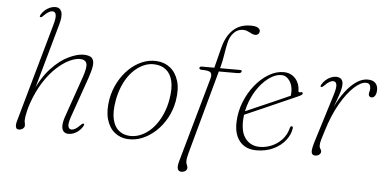

<svg xmlns="http://www.w3.org/2000/svg" viewBox="-56 -829 2231 1111"><g transform="rotate(5 1059.5 -274.0)"><path d="M138 -206 253.5 -617.5Q268 -668.5 258.8 -692.8Q249.5 -717 223.5 -717Q208.5 -717 193 -710.8Q177.5 -704.5 164 -693Q150.5 -681.5 141 -665.5Q138.5 -661 137.8 -657Q137 -653 140.5 -651.5Q144 -650 148 -652.2Q152 -654.5 157.5 -660.5Q174.5 -677.5 186.5 -684.2Q198.5 -691 208 -691Q224 -691 228.2 -673.5Q232.5 -656 220 -612.5L58.5 -39Q54.5 -25 54.8 -14.5Q55 -4 59.5 1.8Q64 7.5 72.5 7.5Q86 7.5 96.2 0.2Q106.5 -7 106.5 -18Q106.5 -28 104.8 -33.8Q103 -39.5 103 -50.5Q103 -58.5 105.2 -72.8Q107.5 -87 112.2 -106.5Q117 -126 124.5 -148.5Q150 -221 184.5 -274.5Q219 -328 256.8 -362.5Q294.5 -397 329.2 -413.5Q364 -430 390 -430Q422 -430 429.5 -408Q437 -386 415.5 -325L334 -91Q322.5 -57.5 322.8 -35.8Q323 -14 333.5 -3.2Q344 7.5 362 7.5Q385 7.5 407.5 -6.2Q430 -20 444.5 -44.5Q447 -49 447.8 -53Q448.5 -57 445 -58.5Q441.5 -60 437.5 -57.8Q433.5 -55.5 428 -49.5Q411 -32.5 399.2 -25.8Q387.5 -19 377.5 -19Q362 -19 358 -36.2Q354 -53.5 369.5 -97L448 -321Q463.5 -364.5 468 -394.8Q472.5 -425 459.5 -440.8Q446.5 -456.5 408.5 -456.5Q373.5 -456.5 323.8 -433.2Q274 -410 223 -355.8Q172 -301.5 132.5 -209Z M835 -456.5Q880 -454 913.2 -427.5Q946.5 -401 961.2 -352.8Q976 -304.5 964 -235.5Q954.5 -182.5 929.5 -137Q904.5 -91.5 868.8 -58Q833 -24.5 790.8 -7Q748.5 10.5 703.5 7.5Q661.5 4.5 629.2 -21.5Q597 -47.5 583 -96Q569 -144.5 580.5 -213Q590.5 -266.5 614.8 -312Q639 -357.5 673.8 -391Q708.5 -424.5 750 -442Q791.5 -459.5 835 -456.5ZM713 -12Q742 -10 769.8 -19.8Q797.5 -29.5 822.8 -49.2Q848 -69 868.5 -97.5Q889 -126 904 -162Q919 -198 926.5 -240.5Q938 -306 928 -348.5Q918 -391 891.2 -412.8Q864.5 -434.5 826 -436.5Q797.5 -438.5 770.5 -428.8Q743.5 -419 719 -399.5Q694.5 -380 674.2 -351.5Q654 -323 639.5 -286.8Q625 -250.5 617.5 -208Q606 -142.5 615.8 -100Q625.5 -57.5 651 -36Q676.5 -14.5 713 -12Z M1181 -428 1187 -447.5H1320Q1324.5 -447.5 1326.8 -445.8Q1329 -444 1329 -440Q1329 -436.5 1325.8 -433.5Q1322.5 -430.5 1317.5 -429.2Q1312.5 -428 1305.5 -428ZM1083.5 -438Q1083.5 -442 1086.8 -444.8Q1090 -447.5 1097 -447.5H1169.5L1199 -563.5Q1216.5 -634 1256.2 -671.2Q1296 -708.5 1358.5 -708.5Q1388.5 -708.5 1400.8 -700.2Q1413 -692 1413 -682Q1413 -671.5 1406.5 -664.5Q1400 -657.5 1388 -657.5Q1379.5 -657.5 1371.8 -661Q1364 -664.5 1356 -668.8Q1348 -673 1338.5 -676.5Q1329 -680 1316.5 -680Q1284.5 -680 1262.5 -656.5Q1240.5 -633 1232.5 -596Q1229 -580.5 1226 -563.5Q1223 -546.5 1220.2 -529Q1217.5 -511.5 1214.2 -494.8Q1211 -478 1207 -463.5L1064 57Q1060 71.5 1057.8 83.2Q1055.5 95 1055.5 106Q1055.5 114.5 1057.8 120.5Q1060 126.5 1062.2 132Q1064.5 137.5 1064.5 144Q1064.5 151.5 1060 157Q1055.5 162.5 1048.2 165.8Q1041 169 1032 169Q1016 169 1010.5 155Q1005 141 1014 109L1153 -383.5Q1159.5 -407.5 1149.8 -418.2Q1140 -429 1097 -429Q1089.5 -429 1086.5 -431.8Q1083.5 -434.5 1083.5 -438Z M1349.5 -203.5Q1349.5 -203.5 1369.5 -212.5Q1389.5 -221.5 1421.8 -235.5Q1454 -249.5 1491.5 -265.8Q1529 -282 1564.8 -298Q1600.5 -314 1627.5 -326L1621.5 -314Q1624 -321 1625 -328.2Q1626 -335.5 1626 -348Q1626 -386.5 1607 -412.8Q1588 -439 1559.5 -439Q1529 -439 1495.8 -417.2Q1462.5 -395.5 1433.2 -357.2Q1404 -319 1384.8 -269.2Q1365.5 -219.5 1362 -164.5Q1358 -89 1388.8 -51.5Q1419.5 -14 1471 -14Q1505.5 -14 1539.2 -28Q1573 -42 1599 -69.8Q1625 -97.5 1635.5 -139Q1637 -144.5 1639.5 -146.8Q1642 -149 1645 -149Q1649 -149 1651 -146Q1653 -143 1652 -136.5Q1647 -100.5 1621.2 -67.5Q1595.5 -34.5 1552.5 -13.5Q1509.5 7.5 1452.5 7.5Q1411 7.5 1381.8 -11Q1352.5 -29.5 1337.5 -64.5Q1322.5 -99.5 1325 -149Q1327.5 -209 1349.8 -264Q1372 -319 1407.2 -362.5Q1442.5 -406 1485.5 -431.5Q1528.5 -457 1572 -457Q1601 -457 1622 -443.2Q1643 -429.5 1654.5 -406.8Q1666 -384 1666 -357Q1666 -352 1669.2 -349.8Q1672.5 -347.5 1678.5 -349.5Q1685.5 -352 1688.8 -350Q1692 -348 1692 -343.5Q1692 -339 1687.2 -335.2Q1682.5 -331.5 1668.5 -325Q1651 -317 1621 -304Q1591 -291 1555.8 -275.2Q1520.5 -259.5 1484.8 -243.8Q1449 -228 1419 -215Q1389 -202 1371 -194Q1353 -186 1353 -186Z M1794 -390.5Q1790.5 -392 1791.2 -395.8Q1792 -399.5 1794.5 -404.5Q1804 -420.5 1817.5 -432.2Q1831 -444 1846.5 -450.2Q1862 -456.5 1877 -456.5Q1894.5 -456.5 1905.5 -446.8Q1916.5 -437 1916.5 -417Q1916.5 -395 1906.5 -363.8Q1896.5 -332.5 1883.5 -299Q1870.5 -265.5 1860 -236Q1849.5 -206.5 1848 -188L1841 -187Q1856 -238.5 1879.5 -286.8Q1903 -335 1932.2 -373.2Q1961.5 -411.5 1994 -434Q2026.5 -456.5 2060 -456.5Q2090 -456.5 2104.5 -441.5Q2119 -426.5 2119 -402Q2119 -387.5 2115.2 -377Q2111.5 -366.5 2105.2 -361Q2099 -355.5 2091 -355.5Q2083 -355.5 2078.2 -360.2Q2073.5 -365 2073.5 -372.5Q2073.5 -380.5 2076 -388.2Q2078.5 -396 2078.5 -406Q2078.5 -420 2072.5 -428.5Q2066.5 -437 2050.5 -437Q2021.5 -437 1982.5 -401.2Q1943.5 -365.5 1905 -299Q1866.5 -232.5 1838.5 -141Q1827.5 -107 1821.8 -87.2Q1816 -67.5 1816 -52.5Q1816 -44 1818.8 -38.5Q1821.5 -33 1824.5 -28.2Q1827.5 -23.5 1827.5 -16.5Q1827.5 -10.5 1823.2 -4.8Q1819 1 1811.8 4.5Q1804.5 8 1795.5 8Q1783.5 8 1777.8 1Q1772 -6 1773.2 -22.2Q1774.5 -38.5 1783 -66.5L1871.5 -351.5Q1885 -395 1881.2 -412.5Q1877.5 -430 1861.5 -430Q1852 -430 1840 -423.2Q1828 -416.5 1811 -399Q1805.5 -393.5 1801.5 -391.2Q1797.5 -389 1794 -390.5Z"/></g></svg>

Font: Fraunces Thin
Style: Italic
Weight: 250
Italic angle: -16°
Version: Version 1.000;[b76b70a41]